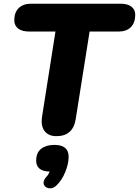

<svg xmlns="http://www.w3.org/2000/svg" viewBox="-20 -725 749 1035"><path d="M284 9Q241 9 220 -19Q199 -47 207 -98L279 -555H137Q99 -555 78 -571Q57 -587 57 -616Q57 -658 81 -681.5Q105 -705 147 -705H630Q668 -705 688.5 -689Q709 -673 709 -645Q709 -603 685.5 -579Q662 -555 620 -555H463L388 -82Q373 9 284 9ZM284 275Q269 289 253 290Q237 291 226 282.5Q215 274 215 259.5Q215 245 230 228Q241 217 248 200Q175 198 175 141Q175 98 202 77Q229 56 273 56Q350 56 350 120Q350 158 331.5 203Q313 248 284 275Z"/></svg>

Font: Nunito Black
Style: Italic
Weight: 900
Italic angle: -9°
Designer: Vernon Adams
Foundry: Vernon Adams
Version: Version 3.601; ttfautohint (v1.8.2.53-6de2)